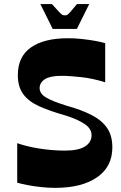

<svg xmlns="http://www.w3.org/2000/svg" viewBox="-20 -897 586 929"><path d="M63.3 -13V-204.3Q107.4 -188.3 170.1 -178.3Q232.9 -168.3 294.9 -168.3Q359.2 -168.3 391.1 -188.3Q423 -208.4 423 -242.6Q423 -274.8 389.2 -297.2Q355.4 -319.7 298.2 -337.9Q224.8 -358.5 172.6 -381.5Q120.4 -404.5 93.4 -440.2Q66.3 -475.9 66.3 -533.6Q66.3 -623 129.7 -667.5Q193.1 -712 308.5 -712Q342.2 -712 376.4 -708.3Q410.6 -704.6 440.1 -699.3Q469.6 -694 489 -688V-498.7Q430.2 -517.4 373.8 -523.7Q317.4 -530.1 276 -530.1Q222.8 -530.1 197.2 -513.8Q171.7 -497.5 171.7 -470.7Q171.7 -444.4 201.3 -426.2Q230.9 -407.9 299.8 -386.3Q374.5 -365.7 424 -339.9Q473.6 -314.1 498.6 -277.1Q523.6 -240.1 523.6 -184Q523.6 -90 449.4 -39Q375.2 12 246.5 12Q213.1 12 178.1 8.1Q143 4.3 113 -1.5Q83 -7.3 63.3 -13ZM235 -756.9 175.3 -877.4H231.1Q255.8 -850 266.5 -838.7Q277.1 -827.4 282.1 -825Q287.1 -822.7 293.5 -822.7Q300.8 -822.7 305.3 -825Q309.8 -827.4 319.8 -838.7Q329.9 -850 352.5 -877.4H411.7L351.9 -756.9Z"/></svg>

Font: Ojuju ExtraLight
Style: Regular
Weight: 200
Designer: Chisaokwu Joboson, Mirko Velimirovic
Foundry: Udi Foundry
Version: Version 1.000